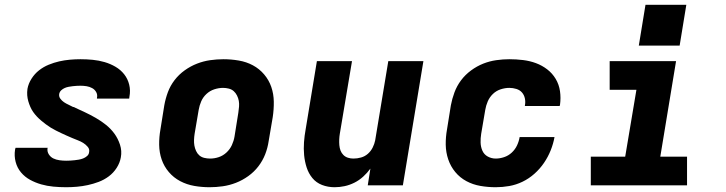

<svg xmlns="http://www.w3.org/2000/svg" viewBox="-20 -776 3040 804"><path d="M257 8Q230 8 203.5 5.5Q177 3 152.5 -4Q128 -11 106 -23Q84 -35 68 -54Q52 -73 45.5 -98Q39 -123 43 -149Q44 -151 44 -153Q44 -155 45 -157H180Q179 -156 179 -155.5Q179 -155 179 -155Q177 -141 184.5 -129.5Q192 -118 203.5 -112.5Q215 -107 229 -105Q243 -103 257 -103Q265 -103 274 -103.5Q283 -104 292 -105Q301 -106 310 -107.5Q319 -109 328 -112.5Q337 -116 344.5 -122.5Q352 -129 353 -138Q356 -151 347.5 -161Q339 -171 328.5 -177.5Q318 -184 306 -188.5Q294 -193 282.5 -198Q271 -203 259.5 -208Q248 -213 236.5 -218.5Q225 -224 214 -229.5Q203 -235 192.5 -241.5Q182 -248 172 -255.5Q162 -263 152.5 -271Q143 -279 134.5 -288Q126 -297 119 -307Q112 -317 107 -328.5Q102 -340 98.5 -352Q95 -364 94 -377Q93 -390 95 -404Q99 -426 112 -446.5Q125 -467 143.5 -481.5Q162 -496 184 -505Q206 -514 228 -519Q250 -524 272.5 -526Q295 -528 317 -528Q343 -528 368.5 -525.5Q394 -523 418 -516Q442 -509 463.5 -496.5Q485 -484 500 -465Q515 -446 521 -421.5Q527 -397 522 -371Q522 -369 521.5 -367Q521 -365 521 -363H386Q386 -364 386 -364.5Q386 -365 386 -366Q389 -379 383 -390Q377 -401 366 -407Q355 -413 342.5 -415Q330 -417 317 -417Q309 -417 300.5 -416.5Q292 -416 284 -415Q276 -414 267.5 -412.5Q259 -411 251 -407.5Q243 -404 236.5 -398Q230 -392 228 -383Q226 -372 232.5 -363Q239 -354 248 -348Q257 -342 267 -337.5Q277 -333 286 -328H288Q312 -317 335.5 -306Q359 -295 381.5 -282Q404 -269 424 -253Q444 -237 459 -216.5Q474 -196 482.5 -170Q491 -144 486 -117Q482 -94 468.5 -73Q455 -52 435.5 -37.5Q416 -23 393.5 -14.5Q371 -6 348 -1Q325 4 302 6Q279 8 257 8Z M858 8Q825 8 793.5 2.5Q762 -3 734.5 -17.5Q707 -32 687 -55.5Q667 -79 657 -108Q647 -137 646.5 -169.5Q646 -202 652 -235L668 -335Q673 -363 683 -390Q693 -417 711 -440.5Q729 -464 753.5 -481.5Q778 -499 805 -509.5Q832 -520 860 -524Q888 -528 916 -528Q948 -528 980 -522.5Q1012 -517 1039 -502.5Q1066 -488 1086 -464.5Q1106 -441 1116 -412Q1126 -383 1126.5 -350.5Q1127 -318 1122 -285L1105 -185Q1101 -157 1090.5 -130Q1080 -103 1062 -79.5Q1044 -56 1019.5 -38.5Q995 -21 968 -10.5Q941 0 913 4Q885 8 858 8ZM860 -112Q878 -112 896 -118Q914 -124 928.5 -137.5Q943 -151 951 -168.5Q959 -186 962 -204L978 -304Q980 -317 981 -329.5Q982 -342 980 -353.5Q978 -365 972.5 -376Q967 -387 958.5 -394.5Q950 -402 938 -405Q926 -408 914 -408Q896 -408 877.5 -402Q859 -396 844.5 -382.5Q830 -369 822.5 -351.5Q815 -334 812 -316L795 -216Q793 -203 792.5 -190.5Q792 -178 794 -166.5Q796 -155 801 -144Q806 -133 814.5 -125.5Q823 -118 835 -115Q847 -112 860 -112Z M1381 8Q1353 8 1328.5 -1.5Q1304 -11 1288 -30.5Q1272 -50 1264 -75Q1256 -100 1253.5 -126.5Q1251 -153 1253 -180.5Q1255 -208 1260 -235L1307 -520H1454L1403 -216Q1401 -204 1400.5 -192Q1400 -180 1401 -168Q1402 -156 1406 -145.5Q1410 -135 1418 -127Q1426 -119 1437 -115.5Q1448 -112 1460 -112Q1476 -112 1492 -116.5Q1508 -121 1520.5 -132Q1533 -143 1540.5 -158Q1548 -173 1551 -188L1606 -520H1753L1667 0H1520L1531 -70Q1518 -52 1501 -36.5Q1484 -21 1464 -11Q1444 -1 1423 3.5Q1402 8 1381 8Z M2056 8Q2023 8 1991.5 2.5Q1960 -3 1933 -17.5Q1906 -32 1886.5 -55.5Q1867 -79 1857 -108.5Q1847 -138 1846.5 -170Q1846 -202 1852 -235L1868 -335Q1873 -362 1883 -389Q1893 -416 1910.5 -439.5Q1928 -463 1952.5 -481Q1977 -499 2003.5 -509.5Q2030 -520 2058 -524Q2086 -528 2113 -528Q2142 -528 2170.5 -524.5Q2199 -521 2224.5 -511.5Q2250 -502 2271.5 -485.5Q2293 -469 2307 -445.5Q2321 -422 2325 -394Q2329 -366 2325 -337Q2324 -336 2324 -334.5Q2324 -333 2324 -332H2178Q2178 -332 2178 -332.5Q2178 -333 2178 -334Q2181 -349 2178 -363.5Q2175 -378 2166 -388.5Q2157 -399 2142.5 -403.5Q2128 -408 2113 -408Q2095 -408 2076.5 -402Q2058 -396 2044 -382.5Q2030 -369 2022.5 -351.5Q2015 -334 2012 -316L1995 -216Q1992 -197 1992.5 -179Q1993 -161 2000 -145Q2007 -129 2022.5 -120.5Q2038 -112 2056 -112Q2073 -112 2091 -118Q2109 -124 2123 -137Q2137 -150 2145 -167Q2153 -184 2156 -202H2302Q2297 -174 2286 -146.5Q2275 -119 2258 -94Q2241 -69 2218 -48.5Q2195 -28 2168 -15Q2141 -2 2112.5 3Q2084 8 2056 8Z M2454 0V-120H2598L2645 -400H2533V-520H2811L2745 -120H2857V0ZM2655 -585 2683 -756H2854L2826 -585Z"/></svg>

Font: Iosevka SS04 Hv Ex Obl
Style: Regular
Weight: 900
Width: 7
Italic angle: -9°
Monospace: yes
Designer: Belleve Invis
Foundry: Belleve Invis
Version: Version 19.0.0; ttfautohint (v1.8.4)